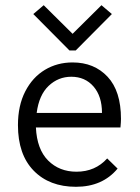

<svg xmlns="http://www.w3.org/2000/svg" viewBox="-20 -708 540 738"><path d="M49 -227Q49 -302 77 -356.5Q105 -411 152.5 -439.5Q200 -468 259 -468Q342 -468 393.5 -413Q445 -358 445 -251Q445 -240 443 -218H118Q122 -134 165 -91Q208 -48 274 -48Q346 -48 392 -99L432 -60Q374 10 272 10Q170 10 109.5 -52Q49 -114 49 -227ZM372 -274Q372 -338 339.5 -375.5Q307 -413 254 -413Q204 -413 167 -378Q130 -343 121 -274ZM259 -578 370 -688 410 -654 271 -514H247L108 -654L148 -688Z"/></svg>

Font: Vazir Code FD
Style: Code-FD
Weight: 400
Foundry: DejaVu fonts team - Redesigned by Saber Rastikerdar
Version: Version 1.1.2